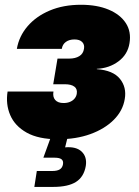

<svg xmlns="http://www.w3.org/2000/svg" viewBox="-20 -564 573 789"><path d="M218.8 8.3Q138.2 8.3 89.6 -19Q41 -46.4 22 -91.1Q2.9 -135.7 11.2 -188H199.7Q195.8 -166 206.8 -153.3Q217.8 -140.6 241.2 -140.6Q256.3 -140.6 267.8 -145.5Q279.3 -150.4 286.4 -158.9Q293.5 -167.5 295.4 -178.2Q298.8 -198.2 285.6 -208Q272.5 -217.8 246.6 -217.8H198.7L216.3 -323.2H264.2Q289.6 -323.2 305.9 -333.3Q322.3 -343.3 325.2 -363.8Q328.1 -380.4 317.9 -391.1Q307.6 -401.9 286.1 -401.9Q264.6 -401.9 250.7 -391.8Q236.8 -381.8 233.9 -363.3H49.3Q58.1 -415 93.3 -456.1Q128.4 -497.1 184.6 -520.8Q240.7 -544.4 312.5 -544.4Q378.9 -544.4 426.5 -524.4Q474.1 -504.4 497.1 -469Q520 -433.6 512.2 -386.7Q504.9 -340.3 467 -312Q429.2 -283.7 377.9 -281.2V-279.8Q444.8 -274.9 472.9 -240Q501 -205.1 492.7 -157.2Q484.9 -108.9 447.5 -71.5Q410.2 -34.2 351.3 -12.9Q292.5 8.3 218.8 8.3ZM121.1 204.1 131.3 138.7H194.8Q214.8 138.7 225.6 132.1Q236.3 125.5 238.8 111.3Q241.2 97.2 232.9 90.6Q224.6 84 204.1 84H158.2L195.8 -19.5H261.2L257.8 0L247.6 41.5Q293.5 37.6 315.9 59.3Q338.4 81.1 332.5 118.2Q324.7 163.1 292.2 183.6Q259.8 204.1 198.2 204.1Z"/></svg>

Font: Inter 20pt Black
Style: Italic
Weight: 900
Italic angle: -9.3988°
Version: Version 4.001;git-66647c0bb